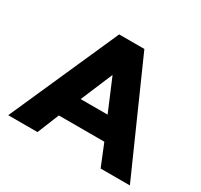

<svg xmlns="http://www.w3.org/2000/svg" viewBox="-167 -1044 1322 1263"><g transform="rotate(30 493.5 -412.5)"><path d="M589.2 -825H397.8L31.5 0H253.7L320.8 -165H666.2L733.3 0H955.5ZM595.8 -330H391.2L492.4 -570H494.6Z"/></g></svg>

Font: Hussar
Style: BdWide
Weight: 700
Foundry: Cannot Into Space Fonts
Version: Version 2.00